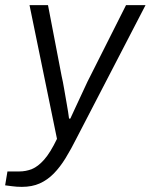

<svg xmlns="http://www.w3.org/2000/svg" viewBox="-49 -546 587 748"><path d="M36 182Q16 182 -2 179.5Q-20 177 -29 176L-20 122H25Q52 122 75.5 112.5Q99 103 123 76Q147 49 173 -5L66 -526H138L191 -250Q196 -229 201 -199Q206 -169 211.5 -138.5Q217 -108 220 -84H225Q233 -101 243 -123Q253 -145 263.5 -167Q274 -189 283.5 -210Q293 -231 301 -246L442 -526H518L250 -9Q228 35 206.5 70Q185 105 160.5 130Q136 155 106 168.5Q76 182 36 182Z"/></svg>

Font: Archivo SemiBold Light
Style: Italic
Weight: 300
Italic angle: -10°
Version: Version 2.001